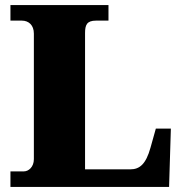

<svg xmlns="http://www.w3.org/2000/svg" viewBox="-20 -734 717 754"><path d="M21 0H644L651 -229H592L571 -154C553 -89 528 -69 492 -69H314V-604C314 -636 321 -653 357 -653H406V-714H21V-653H66C92 -653 113 -636 113 -602V-109C113 -78 92 -61 74 -61H21Z"/></svg>

Font: Noto Serif Thai Black
Style: Regular
Weight: 900
Designer: Monotype Design Team
Foundry: Monotype Imaging Inc.
Version: Version 2.002